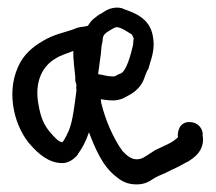

<svg xmlns="http://www.w3.org/2000/svg" viewBox="-20 -497 569 505"><path d="M513 -148C510 -164 497 -176 478 -176C452 -176 446 -151 448 -135H447C433 -121 412 -114 388 -102L374 -93C360 -84 353 -78 339 -78C325 -78 312 -89 302 -100C279 -132 258 -178 246 -227C246 -230 246 -231 245 -236C253 -235 263 -233 274 -233C284 -232 295 -235 303 -238L318 -246C332 -253 347 -265 356 -283C361 -293 364 -308 370 -315L374 -329C380 -348 388 -372 382 -402C374 -450 332 -464 303 -474V-475H302C285 -480 267 -475 255 -467L244 -460H243C240 -458 234 -454 228 -449C219 -442 215 -435 211 -429L201 -427C192 -426 184 -425 176 -421C153 -412 124 -408 94 -390C66 -374 41 -353 27 -320C-5 -248 20 -159 62 -114C81 -93 108 -68 144 -68C159 -68 174 -77 185 -91V-92C197 -108 206 -126 214 -149C231 -105 250 -59 286 -32C300 -20 316 -12 339 -12C357 -12 369 -17 382 -26C391 -32 403 -37 415 -42L433 -51C447 -57 459 -64 470 -70H471C488 -80 520 -100 513 -141ZM178 -286C178 -283 180 -278 181 -274C181 -270 180 -267 181 -261V-258C176 -221 172 -182 162 -156C157 -144 148 -126 144 -123C135 -123 125 -134 111 -150C94 -171 87 -189 81 -223C70 -284 93 -324 126 -343C140 -352 155 -356 173 -363C172 -344 176 -315 178 -295ZM250 -393C251 -405 256 -409 267 -416L279 -423H280C290 -431 307 -418 326 -407C328 -405 332 -396 332 -395L331 -393L330 -379C324 -352 312 -310 298 -304C286 -300 283 -295 278 -296H276C262 -296 252 -300 238 -302C240 -313 241 -326 243 -339L245 -353C247 -370 246 -374 250 -390Z"/></svg>

Font: Stray Cat
Style: ExBdCn
Weight: 800
Version: Version 1.0